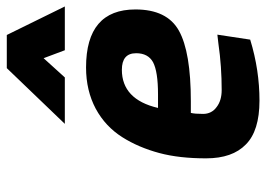

<svg xmlns="http://www.w3.org/2000/svg" viewBox="-132 -658 802 579"><g transform="rotate(-90 269.5 -369.0)"><path d="M325 -575C325 -575 383 -639 383 -639C383 -639 407 -575 407 -575C407 -575 539 -575 539 -575C539 -575 453 -750 453 -750C453 -750 353 -750 353 -750C353 -750 185 -575 185 -575C185 -575 325 -575 325 -575ZM215 -158C215 -175 216 -187 218 -195C218 -195 253 -195 253 -195C253 -195 253 -195 253 -195C352 -195 423 -207 466 -231C509 -255 530 -299 530 -362C530 -362 530 -362 530 -362C530 -461 472 -511 355 -511C355 -511 355 -511 355 -511C308 -511 267 -501 231 -482C194 -462 166 -435 145 -402C124 -369 108 -331 97 -290C86 -249 81 -202 81 -149C81 -96 95 -56 123 -29C150 -2 194 12 255 12C316 12 377 3 439 -16C439 -16 454 -115 454 -115C454 -115 428 -112 428 -112C428 -112 428 -112 428 -112C380 -105 333 -102 287 -102C287 -102 287 -102 287 -102C266 -102 249 -107 236 -117C222 -127 215 -141 215 -158ZM233 -294C233 -294 233 -294 233 -294C250 -367 289 -403 348 -403C348 -403 348 -403 348 -403C381 -403 398 -389 398 -360C398 -360 398 -360 398 -360C398 -336 389 -319 371 -309C352 -299 320 -294 274 -294C274 -294 233 -294 233 -294Z"/></g></svg>

Font: My Font
Style: Bold Italic
Weight: 500
Version: Version 0.001